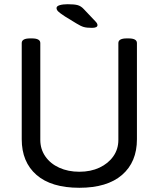

<svg xmlns="http://www.w3.org/2000/svg" viewBox="-20 -884 752 910"><path d="M356 6Q223 6 153 -55Q83 -116 83 -224V-680Q83 -702 123 -702H131Q171 -702 171 -680V-221Q171 -177 195 -142.5Q219 -108 261 -89Q303 -70 356 -70Q410 -70 451.5 -89.5Q493 -109 517 -143Q541 -177 541 -221V-680Q541 -702 581 -702H589Q629 -702 629 -680V-224Q629 -116 558.5 -55Q488 6 356 6ZM416 -752Q391 -752 377 -756Q363 -760 342 -773L288 -806Q262 -823 255 -830.5Q248 -838 248 -846Q248 -855 263 -859.5Q278 -864 301 -864Q333 -864 348.5 -859.5Q364 -855 377 -841L431 -784Q437 -778 439.5 -773.5Q442 -769 442 -765Q442 -752 416 -752Z"/></svg>

Font: Asap
Style: Regular
Weight: 400
Designer: Pablo Cosgaya
Foundry: Omnibus-Type
Version: Version 3.001